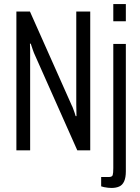

<svg xmlns="http://www.w3.org/2000/svg" viewBox="-20 -743 692 949"><path d="M61 0V-686H128L335 -221Q338 -216 341.5 -206Q345 -196 348.5 -186.5Q352 -177 354 -169H358Q358 -184 357.5 -201Q357 -218 357 -227V-686H426V0H362L152 -472Q148 -480 142.5 -496Q137 -512 132 -527H128Q129 -513 129 -494.5Q129 -476 129 -465V0ZM540 -638V-723H602V-638ZM531 186Q524 186 514 185Q504 184 494.5 182Q485 180 480 178V132H517Q534 132 537 122.5Q540 113 540 88V-526H602V104Q602 135 593.5 153.5Q585 172 569 179Q553 186 531 186Z"/></svg>

Font: Archivo ExtraCondensed Light
Style: Regular
Weight: 300
Width: 2
Designer: Hector Gatti
Foundry: Omnibus-Type
Version: Version 2.001